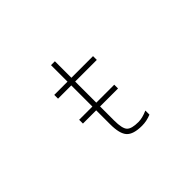

<svg xmlns="http://www.w3.org/2000/svg" viewBox="-131 -972 1262 1262"><g transform="rotate(-45 500.0 -340.5)"><path d="M311.5 -273.4V-308.6H434.6V-504.9H311.5V-540H434.6V-693.4H470.7V-540H671.9V-504.9H470.7V-308.6H637.7V-273.4H470.7V-142.6Q470.7 -67.4 492.2 -44.9Q513.7 -22.5 576.2 -22.5Q614.3 -22.5 662.1 -43.9V-5.9Q620.1 11.7 576.2 11.7Q496.1 11.7 465.3 -22Q434.6 -55.7 434.6 -142.6V-273.4Z"/></g></svg>

Font: Gen Shin Gothic Monospace ExtraLight
Style: Regular
Weight: 200
Designer: [Source Han Sans]
Ryoko NISHIZUKA  (kana & ideographs); Paul D. Hunt (Latin, Greek & Cyrillic); Wenlong ZHANG  (bopomofo
Version: Version 1.002.20150607